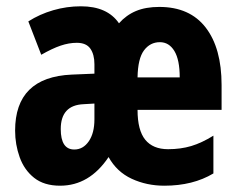

<svg xmlns="http://www.w3.org/2000/svg" viewBox="-20 -580 754 610"><path d="M486 -558Q583 -558 633.5 -492.5Q684 -427 684 -310V-231H417Q417 -166 441.5 -136Q466 -106 514 -106Q554 -106 587.5 -116Q621 -126 658 -149V-29Q593 10 502 10Q446 10 398.5 -12Q351 -34 325 -81Q264 10 171 10Q120 10 88.5 -15Q57 -40 42.5 -80.5Q28 -121 28 -165Q28 -335 208 -343L280 -346V-376Q280 -407 267 -425.5Q254 -444 224 -444Q199 -444 172.5 -435Q146 -426 111 -406L70 -512Q106 -535 149 -547.5Q192 -560 237 -560Q321 -560 358 -506Q381 -532 412 -545Q443 -558 486 -558ZM488 -446Q457 -446 437.5 -420Q418 -394 417 -334H551Q551 -390 534 -418Q517 -446 488 -446ZM246 -249Q173 -246 173 -170Q173 -105 216 -105Q244 -105 262 -131Q280 -157 280 -201V-251Z"/></svg>

Font: Noto Sans Gurmukhi ExtraCondensed ExtraBold
Style: Regular
Weight: 800
Width: 2
Designer: Jelle Bosma - Monotype Design Team
Foundry: Monotype Imaging Inc.
Version: Version 2.004; ttfautohint (v1.8.4.7-5d5b)